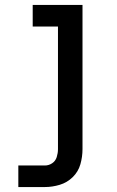

<svg xmlns="http://www.w3.org/2000/svg" viewBox="-20 -550 472 775"><path d="M54 205H161Q191 205 221 196Q251 187 273.5 165Q296 143 304.5 113Q313 83 313 52V-530H112V-443H214V52Q214 68 209 84Q204 100 190.5 109Q177 118 161 118H54Z"/></svg>

Font: Iosevka Sparkle Medium
Style: Regular
Weight: 500
Designer: Belleve Invis
Foundry: Belleve Invis
Version: Version 4.5.0; ttfautohint (v1.8.3)